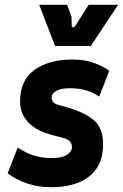

<svg xmlns="http://www.w3.org/2000/svg" viewBox="-20 -771 514 803"><path d="M194 12Q91 12 12 -46L54 -154Q92 -129 124.5 -119.5Q157 -110 200 -110Q239 -110 260 -123.5Q281 -137 281 -156Q281 -170 272 -180Q263 -190 238 -196L203 -205Q132 -223 98 -259.5Q64 -296 64 -346Q64 -436 124.5 -479Q185 -522 283 -522Q336 -522 375.5 -507Q415 -492 437 -475L395 -367Q370 -384 341 -393Q312 -402 271 -402Q233 -402 214.5 -390.5Q196 -379 196 -364Q196 -340 224 -332L258 -323Q332 -302 371 -269.5Q410 -237 411 -173Q412 -107 384 -66.5Q356 -26 307 -7Q258 12 194 12ZM210 -579 144 -751H261L279 -701L280 -664Q280 -658 285.5 -657Q291 -656 295 -663L351 -751H474L360 -579Z"/></svg>

Font: Finlandica
Style: Bold Italic
Weight: 700
Italic angle: -8°
Designer: Niklas Ekholm, Juho Hiilivirta, Jaakko Suomalainen
Foundry: Helsinki Type Studio
Version: Version 1.064; ttfautohint (v1.8.4.7-5d5b)